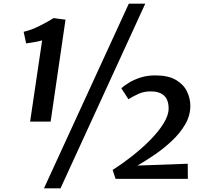

<svg xmlns="http://www.w3.org/2000/svg" viewBox="-20 -968 1104 1039"><path d="M143 -310 208 -749.5Q185 -743 165.5 -740Q146 -737 121.5 -733L108 -796Q148.5 -805 193.5 -827.5Q238.5 -850 270 -870H270.5L334.5 -861.5L254 -310ZM677 -948H766L307.5 51H218ZM605.5 0 589.5 -48.5Q641 -81 694.2 -122.8Q747.5 -164.5 792.5 -210Q837.5 -255.5 865 -299.8Q892.5 -344 892.5 -381Q892.5 -473.5 795 -473.5Q758.5 -473.5 728 -459.5Q697.5 -445.5 675 -431L636.5 -490.5Q652.5 -505 678.8 -521Q705 -537 740.8 -548.5Q776.5 -560 820 -560Q891 -560 932.5 -535.2Q974 -510.5 992 -472.8Q1010 -435 1010 -395.5Q1010 -343 982.5 -295.5Q955 -248 911.2 -206.8Q867.5 -165.5 817.8 -131.5Q768 -97.5 724 -72L996 -82L996.5 0Z"/></svg>

Font: Merriweather Sans Italic
Style: Regular
Weight: 400
Italic angle: -7.5°
Designer: Eben Sorkin
Foundry: Eben Sorkin
Version: Version 1.008; ttfautohint (v1.7.19-72a1) -l 8 -r 50 -G 200 